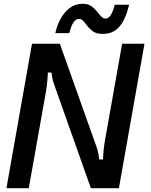

<svg xmlns="http://www.w3.org/2000/svg" viewBox="-20 -994 796 1014"><path d="M14 0 149 -763H296L481 -243Q490 -219 495.5 -200Q501 -181 504 -152H524Q526 -205 534 -250L625 -763H743L608 0H460L275 -522Q265 -549 260 -566Q255 -583 252 -611H233Q231 -570 227.5 -544Q224 -518 223 -512L132 0ZM435 -865Q424 -880 416 -887Q408 -894 397 -894Q364 -894 346 -819H272Q289 -891 327 -932.5Q365 -974 416 -974Q445 -974 463 -961Q481 -948 499 -925Q511 -910 519 -903Q527 -896 538 -896Q568 -896 586 -969H662Q643 -890 610 -852.5Q577 -815 523 -815Q490 -815 471.5 -828Q453 -841 435 -865Z"/></svg>

Font: Open Sauce Sans Medium Italic
Style: Regular
Weight: 500
Italic angle: -10°
Designer: Alfredo Marco Pradil
Foundry: Creative Sauce Fz LLC
Version: Version 1.477